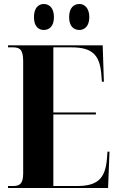

<svg xmlns="http://www.w3.org/2000/svg" viewBox="-20 -941 590 961"><path d="M378 -791C401 -791 427 -808 427 -855C427 -903 401 -921 378 -921C350 -921 326 -903 326 -855C326 -808 350 -791 378 -791ZM199 -791C225 -791 250 -808 250 -855C250 -903 225 -921 199 -921C174 -921 150 -903 150 -855C150 -808 174 -791 199 -791ZM20 0H521L528 -182H518L515 -143C506 -45 466 -10 365 -10H247V-368H460V-378H247V-704H337C439 -704 479 -669 487 -570L490 -532H500L494 -714H20V-704H44C76 -704 96 -696 96 -636V-73C96 -17 75 -10 44 -10H20Z"/></svg>

Font: Noto Serif Display Condensed Extra
Style: Regular
Weight: 800
Width: 3
Designer: Monotype Design Team
Foundry: Monotype Imaging Inc.
Version: Version 1.900